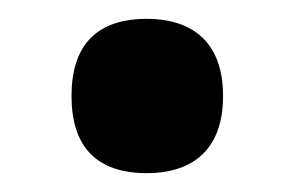

<svg xmlns="http://www.w3.org/2000/svg" viewBox="-20 -176 313 204"><path d="M136 8C179 8 217 -12 217 -74C217 -136 179 -156 136 -156C91 -156 56 -136 56 -74C56 -12 91 8 136 8Z"/></svg>

Font: Noto Serif Myanmar ExtraCondensed Black
Style: Regular
Weight: 900
Width: 2
Designer: Ben Mitchell and the Monotype Design Team
Foundry: Monotype Imaging Inc.
Version: Version 2.106